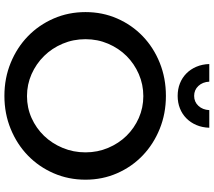

<svg xmlns="http://www.w3.org/2000/svg" viewBox="-68 -870 947 850"><g transform="rotate(90 405.0 -445.5)"><path d="M405 -707Q483.5 -707 551.2 -679.5Q619 -652 669 -604Q719 -556 747.5 -491Q776 -426 776 -351Q776 -275.5 747.5 -210Q719 -144.5 669 -96Q619 -47.5 551.2 -19.8Q483.5 8 405 8Q326.5 8 258.8 -19.8Q191 -47.5 141 -96Q91 -144.5 62.5 -210Q34 -275.5 34 -351Q34 -426.5 62.5 -491.5Q91 -556.5 141 -604.5Q191 -652.5 258.8 -679.8Q326.5 -707 405 -707ZM406 -607Q354.5 -607 308.5 -587Q262.5 -567 228.2 -532.5Q194 -498 174 -451.2Q154 -404.5 154 -351Q154 -297 174 -249.8Q194 -202.5 228.5 -167.5Q263 -132.5 308.8 -112.2Q354.5 -92 406 -92Q457.5 -92 502.8 -112.2Q548 -132.5 581.8 -167.5Q615.5 -202.5 635.2 -249.8Q655 -297 655 -351Q655 -404.5 635.2 -451.2Q615.5 -498 581.8 -532.5Q548 -567 502.8 -587Q457.5 -607 406 -607ZM342 -899Q343.5 -869.5 361 -850.8Q378.5 -832 405 -832Q431.5 -832 449 -850.8Q466.5 -869.5 468 -899H546Q545 -867.5 534 -841.8Q523 -816 504.2 -797.5Q485.5 -779 460.2 -769Q435 -759 405 -759Q375 -759 349.8 -769Q324.5 -779 305.8 -797.5Q287 -816 276 -841.8Q265 -867.5 264 -899Z"/></g></svg>

Font: Argentum Sans
Style: Regular
Weight: 400
Designer: Julieta Ulanovsky, Owen Earl, Chris M. Simpson, Rasmus Andersson, Cristiano Sobral
Foundry: The Argentum Sans Project Authors
Version: Version 3.135; ttfautohint (v1.8.4.7-5d5b-dirty)